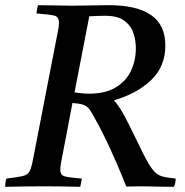

<svg xmlns="http://www.w3.org/2000/svg" viewBox="-31 -721 716 742"><path d="M328 -277Q319 -294 311 -303Q303 -312 289.5 -316.5Q276 -321 249 -323L210 -119Q207 -102 204.5 -89Q202 -76 202 -65Q202 -45 217.5 -40Q233 -35 285 -31Q284 -24 282.5 -15Q281 -6 279 1Q248 0 209.5 -0.5Q171 -1 137 -1Q103 -1 66.5 -0.5Q30 0 -11 1Q-11 -6 -10 -15Q-9 -24 -6 -31Q37 -36 56.5 -40.5Q76 -45 83.5 -59.5Q91 -74 97 -107L189 -581Q193 -599 195 -611.5Q197 -624 197 -633Q197 -656 179.5 -660.5Q162 -665 110 -669Q111 -684 116 -701Q145 -701 182 -700Q219 -699 242 -699Q258 -699 288 -699.5Q318 -700 347 -700.5Q376 -701 390 -701Q497 -701 552.5 -663Q608 -625 608 -545Q608 -464 553 -411.5Q498 -359 411 -334V-331Q419 -322 426.5 -311.5Q434 -301 442 -287Q451 -272 464.5 -245Q478 -218 493 -187.5Q508 -157 521 -130Q543 -86 559 -65.5Q575 -45 595 -39.5Q615 -34 648 -31Q648 -15 641 1Q625 1 599 0.5Q573 0 548 -0.5Q523 -1 508 -1Q492 -1 482.5 -0.5Q473 0 457 0Q441 -41 420.5 -88.5Q400 -136 376.5 -185Q353 -234 328 -277ZM257 -364Q270 -362 284.5 -360.5Q299 -359 313 -359Q376 -359 416 -383Q456 -407 475 -447Q494 -487 494 -535Q494 -565 484.5 -593.5Q475 -622 449.5 -641Q424 -660 376 -660Q367 -660 348.5 -659.5Q330 -659 314 -658Z"/></svg>

Font: Tiro Gurmukhi
Style: Italic
Weight: 400
Italic angle: -11°
Designer: Gurmukhi: John Hudson & Fiona Ross, assisted by Paul Hanslow. Latin: John Hudson with Paul Hanslow, assisted by Kaja Soj
Foundry: Tiro Typeworks Ltd.
Version: Version 1.52